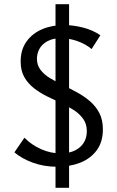

<svg xmlns="http://www.w3.org/2000/svg" viewBox="-20 -788 562 920"><path d="M253 11Q191 11 137.5 -8.5Q84 -28 49 -58L97 -128Q132 -93 177.5 -73Q223 -53 270 -53Q328 -53 362 -82Q396 -111 396 -160Q396 -194 378.5 -218.5Q361 -243 333 -261Q305 -279 271.5 -294.5Q238 -310 204 -327Q170 -344 142 -366Q114 -388 96.5 -418.5Q79 -449 79 -493Q79 -550 107 -589Q135 -628 182 -648Q229 -668 287 -668Q330 -668 377.5 -656Q425 -644 461 -619L419 -553Q389 -578 349.5 -591.5Q310 -605 273 -605Q233 -605 207 -590.5Q181 -576 169 -554Q157 -532 157 -506Q157 -476 174 -453.5Q191 -431 219 -414Q247 -397 281 -380.5Q315 -364 349 -345.5Q383 -327 411 -303Q439 -279 456 -246.5Q473 -214 473 -168Q473 -108 443.5 -68Q414 -28 364.5 -8.5Q315 11 253 11ZM246 112V-768H311V112Z"/></svg>

Font: Ysabeau Office Medium
Style: Regular
Weight: 500
Designer: Christian Thalmann (Catharsis Fonts)
Version: Version 2.001;gftools[0.9.30]; featfreeze: tnum,lnum,ss02